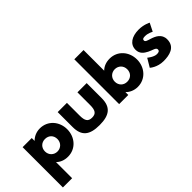

<svg xmlns="http://www.w3.org/2000/svg" viewBox="-71 -2405 3910 3910"><g transform="rotate(-45 1884.0 -450.5)"><path d="M991 -386C991 -611 833 -793 608 -793C503 -793 413 -749 356 -690H353V-770H90V390H356V-74C419 -12 504 22 608 22C833 22 991 -161 991 -386ZM709 -386C709 -280 630 -205 529 -205C430 -205 350 -280 350 -386C350 -491 425 -566 529 -566C637 -566 709 -491 709 -386Z M1366 -770H1100V-340C1100 -82 1229 22 1517 22C1805 22 1935 -82 1935 -340V-770H1669V-404C1669 -252 1628 -194 1517 -194C1406 -194 1366 -252 1366 -404Z M3001 -385C3001 -610 2843 -793 2618 -793C2514 -793 2429 -759 2366 -697V-1291H2100V0H2363V-80H2366C2423 -21 2513 22 2618 22C2843 22 3001 -160 3001 -385ZM2719 -385C2719 -280 2647 -205 2539 -205C2435 -205 2360 -280 2360 -385C2360 -491 2440 -566 2539 -566C2640 -566 2719 -491 2719 -385Z M3455 -793C3252 -793 3118 -704 3118 -546C3118 -430 3196 -376 3274 -336C3361 -291 3446 -286 3446 -230C3446 -179 3401 -175 3363 -175C3277 -175 3172 -264 3172 -264L3064 -82C3064 -82 3176 22 3362 22C3520 22 3726 -14 3726 -241C3726 -399 3594 -455 3492 -487C3426 -508 3372 -519 3372 -560C3372 -596 3396 -607 3455 -607C3536 -607 3626 -559 3626 -559L3713 -733C3713 -733 3604 -793 3455 -793Z"/></g></svg>

Font: Poland Can Into
Style: BigWritings
Weight: 700
Foundry: Cannot Into Space Fonts
Version: Version 0.92